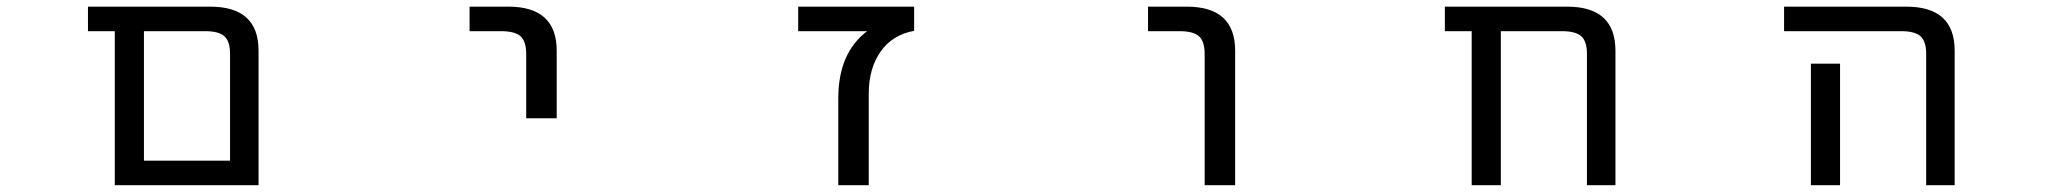

<svg xmlns="http://www.w3.org/2000/svg" viewBox="-20 -544 6040 566"><path d="M397.5 2H318.4V-452.1H239.3V-524.4H599.6Q742.2 -524.4 742.2 -394.5V2ZM658.2 -384.8Q658.2 -421.9 641.6 -437Q625 -452.1 585 -452.1H404.3V-70.3H658.2Z M1364.3 -452.1V-524.4H1478.5Q1621.1 -524.4 1621.1 -394.5V-195.3H1531.2V-384.8Q1531.2 -421.9 1514.6 -437Q1498 -452.1 1457 -452.1Z M2536.1 -452.1H2333V-524.4H2674.8V-453.1Q2610.4 -441.4 2575.7 -391.6Q2541 -341.8 2541 -267.6V2H2451.2V-253.9Q2451.2 -387.7 2536.1 -452.1Z M3364.3 -452.1V-524.4H3478.5Q3621.1 -524.4 3621.1 -394.5V2H3531.2V-384.8Q3531.2 -421.9 3514.6 -437Q3498 -452.1 3457 -452.1Z M4658.2 -384.8Q4658.2 -421.9 4641.6 -437Q4625 -452.1 4585 -452.1H4404.3V2H4318.4V-452.1H4239.3V-524.4H4599.6Q4742.2 -524.4 4742.2 -394.5V2H4658.2Z M5239.3 -452.1V-524.4H5599.6Q5742.2 -524.4 5742.2 -394.5V2H5658.2V-384.8Q5658.2 -421.9 5641.6 -437Q5625 -452.1 5585 -452.1ZM5404.3 -356.4V-77.1V2H5318.4V-77.1V-356.4Z"/></svg>

Font: Gen Shin Gothic Monospace Regular
Style: Regular
Weight: 400
Designer: [Source Han Sans]
Ryoko NISHIZUKA  (kana & ideographs); Paul D. Hunt (Latin, Greek & Cyrillic); Wenlong ZHANG  (bopomofo
Version: Version 1.002.20150607